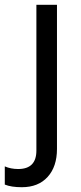

<svg xmlns="http://www.w3.org/2000/svg" viewBox="-71 -565 338 802"><path d="M-51 206V130Q-26 141 5 141Q81 141 81 64V-545H167V57Q167 131 128 174Q89 217 20 217Q-24 217 -51 206Z"/></svg>

Font: Application
Style: Regular
Weight: 400
Designer: Wei Huang
Foundry: Wei Huang
Version: Version 0.012